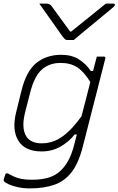

<svg xmlns="http://www.w3.org/2000/svg" viewBox="-26 -840 657 1065"><path d="M314 -536Q371 -536 410.5 -511.5Q450 -487 478 -446H490Q495 -466 500.5 -486Q506 -506 511 -526H550Q561 -526 558 -515Q536 -427 515.5 -348Q495 -269 475 -190Q455 -111 432 -22Q409 67 370 116.5Q331 166 273.5 185.5Q216 205 139 205Q105 205 74.5 198.5Q44 192 23 182.5Q2 173 -4 165Q-7 160 -5 154Q-3 147 -0.5 139.5Q2 132 6 122H18Q50 141 78.5 149Q107 157 154 157Q204 157 244 145Q284 133 314 103Q337 80 354 48.5Q371 17 384 -31Q393 -64 400 -94H388Q358 -55 310.5 -27.5Q263 0 205 0Q112 0 75.5 -60Q39 -120 64 -219L93 -337Q120 -446 176 -491Q232 -536 314 -536ZM130 -71Q156 -45 205 -45Q242 -45 276.5 -58.5Q311 -72 347.5 -104.5Q384 -137 426 -195Q438 -241 450 -287Q462 -333 475 -385Q440 -442 402.5 -466.5Q365 -491 310 -491Q248 -491 206.5 -454.5Q165 -418 142 -329L113 -216Q100 -163 105 -127Q110 -91 130 -71ZM383 -618H347Q340 -618 335 -622Q330 -626 319 -640Q313 -649 298.5 -669.5Q284 -690 265 -717Q246 -744 226.5 -771Q207 -798 192 -820H231Q249 -820 258 -809Q268 -795 296 -757Q324 -719 363 -665H369Q434 -717 479.5 -754Q525 -791 561 -820H603Q613 -820 611 -811Q610 -807 605 -802.5Q600 -798 582 -783Q566 -770 538.5 -747Q511 -724 480.5 -699Q450 -674 423.5 -652Q397 -630 383 -618Z"/></svg>

Font: Recursive Mn Lnr St Lt
Style: Italic
Weight: 300
Italic angle: -15°
Monospace: yes
Version: Version 1.079;hotconv 1.0.112;makeotfexe 2.5.65598; ttfautoh